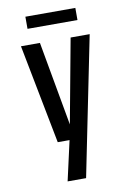

<svg xmlns="http://www.w3.org/2000/svg" viewBox="-93 -696 635 952"><g transform="rotate(-10 225.0 -220.0)"><path d="M168.5 200 213.5 0H154L57 -500H152.5L228.5 -76.5L307 -500H403L261.5 200ZM104 -579.5V-640.5H355.5V-579.5Z"/></g></svg>

Font: Trispace Condensed
Style: Regular
Weight: 400
Width: 3
Designer: Tyler Finck
Foundry: Etcetera Type Company
Version: Version 1.210; ttfautohint (v1.8.3)